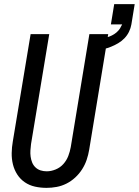

<svg xmlns="http://www.w3.org/2000/svg" viewBox="-20 -900 671 928"><path d="M205 8Q176 8 149 2Q122 -4 100 -19Q78 -34 63.5 -56.5Q49 -79 42.5 -105.5Q36 -132 36.5 -160Q37 -188 42 -217L128 -735H218L130 -204Q128 -188 127 -173Q126 -158 128 -143Q130 -128 135.5 -114.5Q141 -101 151.5 -91Q162 -81 176 -76.5Q190 -72 206 -72Q227 -72 249 -81Q271 -90 286.5 -107.5Q302 -125 310 -146Q318 -167 322 -189L412 -735H503L411 -176Q407 -152 399 -128Q391 -104 377 -82Q363 -60 343.5 -42Q324 -24 301 -12.5Q278 -1 253.5 3.5Q229 8 205 8ZM444 -655 436 -707Q448 -708 460.5 -710.5Q473 -713 485 -716Q497 -719 509 -723.5Q521 -728 532 -735Q543 -742 552 -752Q561 -762 566 -774Q567 -776 568 -777.5Q569 -779 570 -781V-782H516L532 -880H631L615 -782Q612 -764 603.5 -746.5Q595 -729 581.5 -715Q568 -701 551 -691Q534 -681 516.5 -674Q499 -667 480.5 -662.5Q462 -658 444 -655Z"/></svg>

Font: Iosevka SS04 Medium
Style: Italic
Weight: 500
Italic angle: -9°
Monospace: yes
Designer: Belleve Invis
Foundry: Belleve Invis
Version: Version 19.0.0; ttfautohint (v1.8.4)